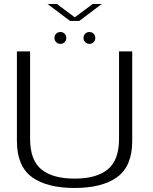

<svg xmlns="http://www.w3.org/2000/svg" viewBox="-20 -930 762 954"><path d="M350.5 4Q488 4 562.5 -50.2Q637 -104.5 637 -230.5V-674.5H571.5V-240.5Q571.5 -134 515.2 -88.2Q459 -42.5 350.5 -42.5Q242 -42.5 185.8 -88.2Q129.5 -134 129.5 -240.5V-674.5H64V-230.5Q64 -104.5 138.5 -50.2Q213 4 350.5 4ZM280.5 -712Q292.5 -712 301 -720.5Q309.5 -729 309.5 -741.5Q309.5 -754 301 -762.5Q292.5 -771 280.5 -771Q267.5 -771 259 -762.5Q250.5 -754 250.5 -741.5Q250.5 -729 259 -720.5Q267.5 -712 280.5 -712ZM424 -712Q437 -712 445.2 -720.5Q453.5 -729 453.5 -741.5Q453.5 -754 445.2 -762.5Q437 -771 424 -771Q412 -771 403.5 -762.5Q395 -754 395 -741.5Q395 -729 403.5 -720.5Q412 -712 424 -712ZM328 -826H374L485.5 -910H440.5L351.5 -844L263 -910H216.5Z"/></svg>

Font: Anybody SemiExpanded Light
Style: Regular
Weight: 300
Width: 6
Version: Version 1.113;gftools[0.9.25]